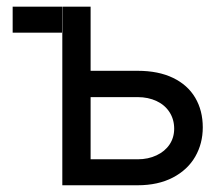

<svg xmlns="http://www.w3.org/2000/svg" viewBox="-20 -550 664 570"><path d="M164.1 -453.1H17.6V-530.3H164.1ZM582 -171.9Q582 -124 559.6 -85Q537.1 -45.9 493.2 -22.9Q449.2 0 388.7 0H165V-530.3H249V-77.1H388.7Q419.9 -77.1 444.8 -88.9Q469.7 -100.6 483.4 -121.1Q497.1 -141.6 497.1 -168Q497.1 -195.3 483.4 -216.8Q469.7 -238.3 444.8 -250Q419.9 -261.7 388.7 -261.7H235.4V-339.8H388.7Q450.2 -339.8 493.7 -318.8Q537.1 -297.9 559.6 -259.8Q582 -221.7 582 -171.9Z"/></svg>

Font: Pretendard GOV Variable
Style: Regular
Weight: 400
Designer: Base glyphs from Inter by Rasmus Andersson; Hangul glyphs from Noto Sans CJK(Source Han Sans) by Jang Soo-young and Kang
Foundry: Kil Hyung-jin
Version: Version 1.307;Glyphs 3.2 (3192)